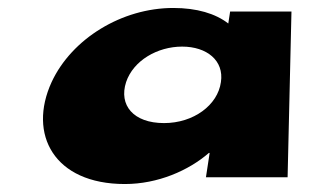

<svg xmlns="http://www.w3.org/2000/svg" viewBox="-20 -445 783 482"><path d="M109.6 -239C49.5 -108 115.4 17 293.4 17C376.4 17 453.6 -17 504.3 -61H506.3L497 0H702L711.7 -416H557.7L553.1 -386C520.9 -411 474 -425 415 -425C286 -425 160.3 -348 109.6 -239ZM296.6 -239C314.8 -293 375.2 -328 437.2 -328C499.2 -328 542.8 -293 534.6 -239C526.7 -181 465.8 -136 391.8 -136C314.8 -136 277.7 -181 296.6 -239Z"/></svg>

Font: Hussar Milosc
Style: Obl
Weight: 700
Foundry: Cannot Into Space Fonts
Version: Version 1.02